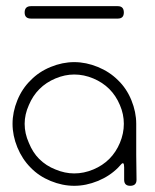

<svg xmlns="http://www.w3.org/2000/svg" viewBox="-20 -600 500 620"><path d="M361.3 -58.6Q334 -31.2 295.9 -15.6Q257.8 0 219.7 0Q181.6 0 143.6 -15.6Q105.5 -31.2 79.1 -58.6Q51.8 -85.9 36.1 -124Q20.5 -162.1 20.5 -200.2Q20.5 -238.3 36.1 -276.4Q51.8 -314.5 79.1 -340.8Q105.5 -368.2 143.6 -383.8Q181.6 -399.4 219.7 -399.4Q257.8 -399.4 295.9 -383.8Q334 -368.2 361.3 -340.8Q388.7 -314.5 404.3 -276.4Q419.9 -238.3 419.9 -200.2Q419.9 -160.2 419.9 -99.6Q420.9 -40 420.9 -19.5Q420.9 0 400.4 0Q380.9 0 380.9 -19.5Q380.9 -33.2 380.9 -40Q380.9 -45.9 380.9 -59.6Q380.9 -80.1 371.1 -69.3Q362.3 -59.6 361.3 -58.6ZM333 -312.5Q311.5 -334 281.2 -346.7Q251 -359.4 219.7 -359.4Q189.5 -359.4 159.2 -346.7Q128.9 -334 107.4 -312.5Q85.9 -291 73.2 -260.7Q59.6 -230.5 59.6 -200.2Q59.6 -168.9 73.2 -138.7Q85.9 -107.4 106.4 -86.9Q128.9 -64.5 159.2 -52.7Q189.5 -40 219.7 -40Q251 -40 281.2 -52.7Q311.5 -65.4 333 -86.9Q354.5 -108.4 367.2 -138.7Q379.9 -168.9 379.9 -200.2Q379.9 -231.4 367.2 -260.7Q354.5 -291 333 -312.5ZM219.7 -540Q179.7 -540 139.6 -540Q99.6 -540 80.1 -540Q59.6 -540 59.6 -559.6Q59.6 -580.1 80.1 -580.1Q99.6 -580.1 139.6 -580.1Q179.7 -580.1 219.7 -580.1Q259.8 -580.1 299.8 -580.1Q339.8 -580.1 360.4 -580.1Q379.9 -580.1 379.9 -559.6Q379.9 -540 360.4 -540Q339.8 -540 299.8 -540Q259.8 -540 219.7 -540Z"/></svg>

Font: Demofont
Style: Regular
Weight: 400
Version: Version 1.0